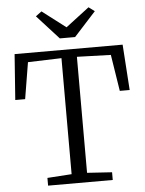

<svg xmlns="http://www.w3.org/2000/svg" viewBox="-62 -1016 806 1065"><g transform="rotate(-5 340.5 -483.0)"><path d="M297.5 -52V-698L110.5 -692L77 -489H22L40.5 -743H642L659 -489H604L572 -692L383.5 -698V-52L522 -43V0H162V-43ZM298 -808 176.5 -941.5 209.5 -966 340.5 -866 471.5 -966 504.5 -941.5 383 -808Z"/></g></svg>

Font: Merriweather Light
Style: Regular
Weight: 300
Version: Version 2.100